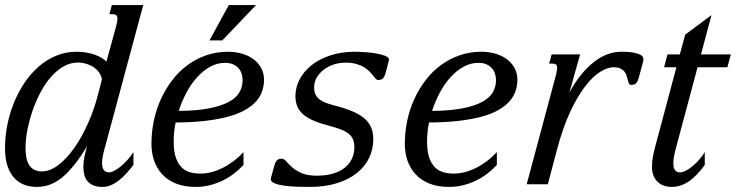

<svg xmlns="http://www.w3.org/2000/svg" viewBox="-20 -736 2978 767"><path d="M387.2 -419.9Q382.8 -439.9 370.8 -452.9Q358.9 -465.8 344.5 -473.1Q330.1 -480.5 315.9 -483.4Q301.8 -486.3 292.5 -486.3Q259.8 -486.3 231.4 -469.2Q203.1 -452.1 179.7 -424.1Q156.2 -396 138.2 -360.1Q120.1 -324.2 107.7 -286.6Q95.2 -249 88.6 -212.6Q82 -176.3 82 -147.5Q82 -127.9 84.7 -110.6Q87.4 -93.3 94.5 -80.1Q101.6 -66.9 114.5 -59.1Q127.4 -51.3 147.9 -51.3Q179.2 -51.3 212.4 -76.2Q245.6 -101.1 275.9 -143.8Q306.2 -186.5 331.5 -243.2Q356.9 -299.8 373 -363.8ZM443.8 -630.9Q449.2 -651.4 449.2 -661.1Q449.2 -671.9 444.3 -675.5Q439.5 -679.2 430.7 -679.2H417L426.8 -715.8H552.2L401.9 -157.2Q399.9 -150.4 397.5 -141.4Q395 -132.3 392.8 -122.8Q390.6 -113.3 389.2 -103.3Q387.7 -93.3 387.7 -84.5Q387.7 -68.8 393.8 -58.1Q399.9 -47.4 416.5 -47.4Q422.9 -47.4 433.8 -52.5Q444.8 -57.6 458.3 -67.9Q471.7 -78.1 485.8 -93.3Q500 -108.4 513.2 -128.4V-77.1Q498.5 -58.1 483.6 -42Q468.8 -25.9 453.4 -14.2Q438 -2.4 422.1 4.2Q406.2 10.7 389.6 10.7Q367.7 10.7 352.8 4.4Q337.9 -2 329.1 -12.7Q320.3 -23.4 316.7 -38.1Q313 -52.7 313 -68.8Q313 -89.8 317.6 -111.6Q322.3 -133.3 328.1 -152.8Q280.3 -72.3 232.7 -30.8Q185.1 10.7 127 10.7Q100.1 10.7 76.9 2Q53.7 -6.8 36.6 -25.4Q19.5 -43.9 9.8 -73.5Q0 -103 0 -144Q0 -189.5 9 -235.6Q18.1 -281.7 35.4 -324.7Q52.7 -367.7 77.6 -404.8Q102.5 -441.9 134.3 -469.7Q166 -497.6 204.3 -513.4Q242.7 -529.3 286.1 -529.3Q306.6 -529.3 325 -526.1Q343.3 -522.9 358.4 -517.6Q373.5 -512.2 385.5 -505.1Q397.5 -498 405.3 -490.2Z M585 -161.1Q585 -208 594.5 -253.4Q604 -298.8 622.6 -339.6Q641.1 -380.4 667.7 -415.3Q694.3 -450.2 728.3 -475.3Q762.2 -500.5 803.2 -514.9Q844.2 -529.3 891.1 -529.3Q920.4 -529.3 946.5 -521.7Q972.7 -514.2 992.2 -499.8Q1011.7 -485.4 1023.2 -464.6Q1034.7 -443.8 1034.7 -417.5Q1034.7 -394 1027.3 -372.3Q1020 -350.6 1003.7 -331.8Q987.3 -313 960.4 -297.4Q933.6 -281.7 894.3 -270.8Q855 -259.8 802.2 -253.4Q749.5 -247.1 681.6 -246.6Q673.8 -208 673.8 -170.4Q673.8 -130.9 682.6 -106Q691.4 -81.1 706.1 -66.9Q720.7 -52.7 740.2 -47.6Q759.8 -42.5 781.7 -42.5Q801.3 -42.5 823 -47.9Q844.7 -53.2 866.9 -64Q889.2 -74.7 910.9 -90.8Q932.6 -106.9 952.6 -128.4V-77.1Q935.5 -58.6 914.6 -42.5Q893.6 -26.4 869.4 -14.6Q845.2 -2.9 818.1 3.9Q791 10.7 761.7 10.7Q716.3 10.7 683.1 -2.7Q649.9 -16.1 628.2 -39.6Q606.4 -63 595.7 -94.2Q585 -125.5 585 -161.1ZM949.2 -415.5Q949.2 -428.7 945.3 -441.2Q941.4 -453.6 932.9 -463.4Q924.3 -473.1 911.1 -479Q897.9 -484.9 879.4 -484.9Q847.2 -484.9 818.8 -469Q790.5 -453.1 766.6 -426.5Q742.7 -399.9 724.4 -365.2Q706.1 -330.6 693.8 -293Q765.6 -293.5 814.5 -303Q863.3 -312.5 893.3 -328.6Q923.3 -344.7 936.3 -366.9Q949.2 -389.2 949.2 -415.5ZM894 -715.8H1002.9L868.2 -574.7H816.9Z M1245.6 -34.2Q1281.2 -34.2 1309.3 -42.2Q1337.4 -50.3 1356.4 -65.4Q1375.5 -80.6 1385.5 -101.3Q1395.5 -122.1 1395.5 -147.9Q1395.5 -167 1389.9 -179.9Q1384.3 -192.9 1372.1 -202.4Q1359.9 -211.9 1341.3 -219Q1322.8 -226.1 1297.4 -232.9Q1261.2 -242.2 1235.4 -252.9Q1209.5 -263.7 1192.6 -277.8Q1175.8 -292 1168 -310.1Q1160.2 -328.1 1160.2 -352.1Q1160.2 -387.2 1177 -419.2Q1193.8 -451.2 1224.6 -475.6Q1255.4 -500 1299.3 -514.6Q1343.3 -529.3 1397.5 -529.3Q1404.8 -529.3 1417.7 -528.8Q1430.7 -528.3 1445.8 -527.1Q1460.9 -525.9 1476.6 -523.4Q1492.2 -521 1504.9 -517.6Q1517.6 -514.2 1525.6 -509.5Q1533.7 -504.9 1533.7 -499Q1533.7 -494.1 1532.2 -489.3L1522 -450.2Q1517.6 -433.1 1511.5 -424.8Q1505.4 -416.5 1490.7 -416.5Q1485.4 -416.5 1480.7 -421.6Q1476.1 -426.8 1470 -434.6Q1463.9 -442.4 1455.3 -451.2Q1446.8 -460 1433.8 -467.8Q1420.9 -475.6 1402.8 -480.7Q1384.8 -485.8 1359.9 -485.8Q1335.4 -485.8 1313 -478.3Q1290.5 -470.7 1273.2 -457.5Q1255.9 -444.3 1245.4 -426.3Q1234.9 -408.2 1234.9 -387.2Q1234.9 -369.6 1240.7 -357.9Q1246.6 -346.2 1257.3 -338.1Q1268.1 -330.1 1283 -324.7Q1297.9 -319.3 1316.4 -314.5Q1356.9 -304.2 1386.2 -292Q1415.5 -279.8 1434.3 -264.2Q1453.1 -248.5 1462.2 -227.8Q1471.2 -207 1471.2 -179.7Q1471.2 -140.1 1454.6 -105.5Q1438 -70.8 1405.8 -44.9Q1373.5 -19 1326.2 -4.2Q1278.8 10.7 1217.8 10.7Q1192.4 10.7 1164.8 9.8Q1137.2 8.8 1114.5 5.6Q1091.8 2.4 1076.9 -3.7Q1062 -9.8 1062 -19.5Q1062 -23.9 1063.5 -29.3L1074.2 -68.4Q1076.7 -76.7 1078.9 -83Q1081.1 -89.4 1084.5 -93.5Q1087.9 -97.7 1092.8 -99.9Q1097.7 -102.1 1105.5 -102.1Q1114.7 -102.1 1123.5 -91.6Q1132.3 -81.1 1146.7 -68.1Q1161.1 -55.2 1184.3 -44.7Q1207.5 -34.2 1245.6 -34.2Z M1597.2 -161.1Q1597.2 -208 1606.7 -253.4Q1616.2 -298.8 1634.8 -339.6Q1653.3 -380.4 1679.9 -415.3Q1706.5 -450.2 1740.5 -475.3Q1774.4 -500.5 1815.4 -514.9Q1856.4 -529.3 1903.3 -529.3Q1932.6 -529.3 1958.7 -521.7Q1984.9 -514.2 2004.4 -499.8Q2023.9 -485.4 2035.4 -464.6Q2046.9 -443.8 2046.9 -417.5Q2046.9 -394 2039.6 -372.3Q2032.2 -350.6 2015.9 -331.8Q1999.5 -313 1972.7 -297.4Q1945.8 -281.7 1906.5 -270.8Q1867.2 -259.8 1814.5 -253.4Q1761.7 -247.1 1693.8 -246.6Q1686 -208 1686 -170.4Q1686 -130.9 1694.8 -106Q1703.6 -81.1 1718.3 -66.9Q1732.9 -52.7 1752.4 -47.6Q1772 -42.5 1793.9 -42.5Q1813.5 -42.5 1835.2 -47.9Q1856.9 -53.2 1879.2 -64Q1901.4 -74.7 1923.1 -90.8Q1944.8 -106.9 1964.8 -128.4V-77.1Q1947.8 -58.6 1926.8 -42.5Q1905.8 -26.4 1881.6 -14.6Q1857.4 -2.9 1830.3 3.9Q1803.2 10.7 1773.9 10.7Q1728.5 10.7 1695.3 -2.7Q1662.1 -16.1 1640.4 -39.6Q1618.7 -63 1607.9 -94.2Q1597.2 -125.5 1597.2 -161.1ZM1961.4 -415.5Q1961.4 -428.7 1957.5 -441.2Q1953.6 -453.6 1945.1 -463.4Q1936.5 -473.1 1923.3 -479Q1910.2 -484.9 1891.6 -484.9Q1859.4 -484.9 1831.1 -469Q1802.7 -453.1 1778.8 -426.5Q1754.9 -399.9 1736.6 -365.2Q1718.3 -330.6 1706.1 -293Q1777.8 -293.5 1826.7 -303Q1875.5 -312.5 1905.5 -328.6Q1935.5 -344.7 1948.5 -366.9Q1961.4 -389.2 1961.4 -415.5Z M2430.2 -467.3Q2407.2 -467.3 2377.9 -449.2Q2348.6 -431.2 2318.1 -391.8Q2287.6 -352.5 2258.3 -290.3Q2229 -228 2205.6 -140.1L2168.5 0H2084L2200.2 -433.6Q2202.6 -443.8 2204.1 -451.4Q2205.6 -459 2205.6 -464.4Q2205.6 -474.6 2200.9 -478.3Q2196.3 -481.9 2187.5 -481.9H2173.8L2183.6 -518.6H2297.4L2254.4 -365.7Q2277.3 -408.2 2302.7 -439Q2328.1 -469.7 2354.7 -490Q2381.3 -510.3 2408.2 -519.8Q2435.1 -529.3 2461.4 -529.3Q2469.7 -529.3 2484.6 -528.8Q2499.5 -528.3 2514.2 -525.4Q2528.8 -522.5 2539.6 -516.4Q2550.3 -510.3 2550.3 -499Q2550.3 -494.1 2548.8 -489.3L2533.2 -430.7Q2528.8 -413.6 2522.9 -405.3Q2517.1 -397 2502 -397Q2495.6 -397 2492.9 -402.1Q2490.2 -407.2 2488.3 -415Q2486.3 -422.9 2483.6 -432.1Q2481 -441.4 2475.1 -449.2Q2469.2 -457 2458.7 -462.2Q2448.2 -467.3 2430.2 -467.3Z M2717.3 -597.7 2822.3 -675.8 2780.3 -518.6H2899.4L2885.7 -467.3H2766.6L2678.2 -137.2Q2674.8 -124.5 2672.4 -110.8Q2669.9 -97.2 2669.9 -84.5Q2669.9 -64.9 2676.8 -56.2Q2683.6 -47.4 2696.3 -47.4Q2706.5 -47.4 2719.5 -54Q2732.4 -60.5 2745.8 -71.5Q2759.3 -82.5 2772.2 -97.2Q2785.2 -111.8 2795.4 -128.4V-77.1Q2762.7 -31.7 2730.5 -10.5Q2698.2 10.7 2663.1 10.7Q2646.5 10.7 2632.1 5.6Q2617.7 0.5 2607.2 -9.5Q2596.7 -19.5 2590.6 -34.4Q2584.5 -49.3 2584.5 -68.8Q2584.5 -89.8 2588.1 -109.9Q2591.8 -129.9 2597.2 -149.4L2682.1 -467.3H2632.8L2646.5 -518.6H2695.8Z"/></svg>

Font: Arian AMU Serif
Style: Italic
Weight: 400
Italic angle: -15°
Designer: Ruben Hakobyan (Tarumian)
Foundry: Ruben Hakobyan (Tarumian)
Version: Version 1.002